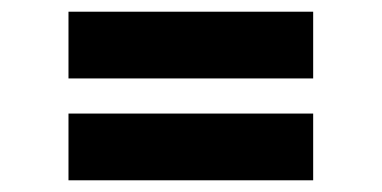

<svg xmlns="http://www.w3.org/2000/svg" viewBox="-20 -514 652 328"><path d="M97 -380V-494H515V-380ZM97 -206V-320H515V-206Z"/></svg>

Font: Space Mono
Style: Bold
Weight: 700
Monospace: yes
Designer: Colophon Foundry + Benjamin Critton
Foundry: Colophon Foundry & Benjamin Critton
Version: Version 1.003; ttfautohint (v1.8.4.7-5d5b)